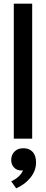

<svg xmlns="http://www.w3.org/2000/svg" viewBox="-20 -754 250 1044"><path d="M55 -734H155V0H55ZM41 232Q65 221 81.5 205.5Q98 190 105 172Q102 173 95 173Q72 173 56.5 157Q41 141 41 117Q41 88 59 70Q77 52 107 52Q140 52 158 72.5Q176 93 176 129Q176 174 146 211.5Q116 249 68 270Z"/></svg>

Font: Niramit Medium
Style: Regular
Weight: 500
Designer: Katatrad Aksorn Co.,Ltd.
Foundry: Cadson Demak Co.,Ltd.
Version: Version 1.000; ttfautohint (v1.6)